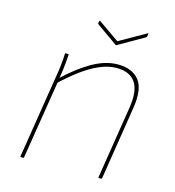

<svg xmlns="http://www.w3.org/2000/svg" viewBox="-100 -736 746 820"><g transform="rotate(15 273.5 -326.0)"><path d="M413 0Q408 0 409 -4L460 -325Q472 -401 447 -437.5Q422 -474 363 -474Q328 -474 289.5 -457.5Q251 -441 211 -411.5Q171 -382 130 -343L133 -365Q192 -422 251 -456Q310 -490 365 -490Q429 -490 459.5 -451.5Q490 -413 476 -327L425 -4Q424 0 420 0ZM68 0Q63 0 64 -4L122 -368Q127 -395 130 -422.5Q133 -450 134 -475Q134 -478 137 -478H147Q149 -478 149.5 -477.5Q150 -477 150 -475Q149 -458 147.5 -440.5Q146 -423 143.5 -405Q141 -387 138 -368L137 -359L80 -4Q79 -1 78 -0.5Q77 0 75 0ZM451 -650Q453 -652 455 -651.5Q457 -651 456 -648L454 -638Q453 -635 452.5 -634.5Q452 -634 449 -632L337 -568Q335 -566 333 -568L241 -633Q239 -635 238 -636Q237 -637 238 -640L239 -646Q240 -650 241.5 -650Q243 -650 244 -649L336 -585Z"/></g></svg>

Font: Sofia Sans Hairline
Style: Italic
Weight: 1
Italic angle: -9°
Designer: Botio Nikoltchev, Ani Petrova
Foundry: lettersoup
Version: Version 4.102